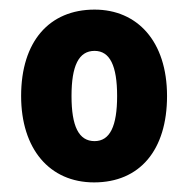

<svg xmlns="http://www.w3.org/2000/svg" viewBox="-20 -742 393 400"><path d="M328 -542C328 -656 266 -722 177 -722C83 -722 24 -656 24 -542C24 -432 83 -362 176 -362C271 -362 328 -429 328 -542ZM129 -542C129 -605 144 -636 177 -636C209 -636 224 -605 224 -542C224 -479 209 -448 177 -448C144 -448 129 -479 129 -542Z"/></svg>

Font: Noto Sans Gujarati Condensed ExtraBold
Style: Regular
Weight: 800
Width: 3
Designer: Jelle Bosma - Monotype Design Team, Universal Thirst
Foundry: Monotype Imaging Inc.
Version: Version 2.106